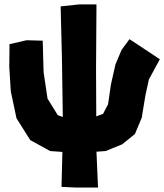

<svg xmlns="http://www.w3.org/2000/svg" viewBox="-20 -673 734 858"><path d="M22.5 -475.6 21.5 -373 28.3 -264.6 53.7 -144.5 115.2 -46.9 204.1 2 258.8 5.9 254.9 162.1 315.4 165H418L411.1 4.9L452.1 2L526.4 -28.3L583 -74.2L613.3 -146.5L629.9 -247.1L645.5 -318.4L694.3 -408.2L610.4 -463.9L558.6 -498L523.4 -450.2L496.1 -385.7L475.6 -294.9L462.9 -207L440.4 -164.1L411.1 -153.3H410.2L409.2 -363.3L411.1 -653.3H334L251 -644.5L256.8 -413.1L260.7 -150.4L238.3 -158.2L192.4 -232.4L174.8 -350.6L170.9 -491.2L98.6 -493.2Z"/></svg>

Font: MaokenAssortedSans-Lite
Style: Lite
Weight: 400
Version: Version 1.400